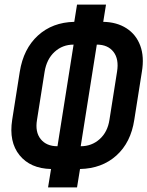

<svg xmlns="http://www.w3.org/2000/svg" viewBox="-20 -790 641 835"><path d="M189 25 202 -55Q112 -57 65 -115Q18 -173 33 -269L66 -478Q82 -578 145 -635.5Q208 -693 303 -695L315 -770H441L429 -695Q488 -694 530 -667Q572 -640 590 -591.5Q608 -543 597 -478L564 -269Q549 -170 486 -113.5Q423 -57 328 -55L315 25ZM230 -154 300 -596Q252 -596 217.5 -564.5Q183 -533 174 -478L141 -269Q132 -216 157 -185Q182 -154 230 -154ZM331 -154Q379 -154 413.5 -185Q448 -216 456 -269L489 -478Q498 -533 473.5 -564.5Q449 -596 401 -596Z"/></svg>

Font: JetBrains Mono NL
Style: Bold Italic
Weight: 700
Italic angle: -9°
Designer: Philipp Nurullin, Konstantin Bulenkov
Foundry: JetBrains
Version: Version 2.304; ttfautohint (v1.8.4.7-5d5b)